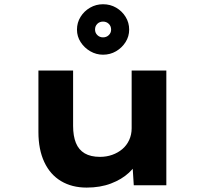

<svg xmlns="http://www.w3.org/2000/svg" viewBox="-20 -857 953 888"><path d="M380.6 10.6Q312.7 10.6 262.4 -19.4Q212.1 -49.3 184.9 -107.4Q157.7 -165.4 157.7 -246.3V-530.7H318.1V-275Q318.1 -227.8 331.1 -195.9Q344.1 -164 371.8 -147.7Q399.6 -131.5 442.6 -131.5Q472.6 -131.5 499 -140.9Q525.4 -150.3 545.5 -167.2Q565.6 -184 577.3 -209.1Q588.9 -234.2 588.9 -263.6V-530.7H749.3V0H598.7L591.8 -108.9L621.3 -120.9Q608.8 -88.3 575.9 -57.8Q543 -27.3 493.5 -8.4Q444 10.6 380.6 10.6ZM456.5 -604Q425.1 -604 397.5 -619.9Q369.9 -635.9 353 -662.2Q336 -688.5 336 -719.9Q336 -752.4 352.5 -778.9Q368.9 -805.5 396.5 -821.5Q424.1 -837.4 456.5 -837.4Q490 -837.4 517.3 -821.5Q544.6 -805.5 561 -778.9Q577.4 -752.4 577.4 -719.9Q577.4 -688.5 560.7 -662.2Q544 -635.9 516.7 -619.9Q489.4 -604 456.5 -604ZM456.5 -684.2Q472.4 -684.2 483.1 -694.6Q493.9 -704.9 493.9 -719.9Q493.9 -736.3 483.1 -746.7Q472.4 -757.1 456.5 -757.1Q440.7 -757.1 430.1 -746.8Q419.6 -736.5 419.6 -720.5Q419.6 -704.9 430.3 -694.6Q441.1 -684.2 456.5 -684.2Z"/></svg>

Font: Lexend Peta
Style: Regular
Weight: 400
Designer: Bonnie Shaver-Troup, Thomas Jockin
Foundry: Lexend
Version: Version 1.007